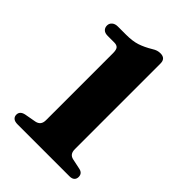

<svg xmlns="http://www.w3.org/2000/svg" viewBox="-210 -812 909 909"><g transform="rotate(45 244.5 -358.0)"><path d="M83 -598H126.5Q143.5 -598 151 -589.5Q158.5 -581 158.5 -558V-110Q158.5 -91.5 150.5 -81.8Q142.5 -72 127.5 -69L69.5 -58.5Q40.5 -52 40.5 -28.5Q40.5 -15.5 49.5 -7.8Q58.5 0 77.5 0H425Q441.5 0 449.8 -7.8Q458 -15.5 458 -28.5Q458 -52.5 433 -58L381 -69Q366.5 -72 359.2 -81.8Q352 -91.5 352 -110V-682.5Q352 -716.5 318 -716.5Q307 -716.5 297.5 -713.5Q288 -710.5 277 -703.5Q243 -683 213.2 -673.2Q183.5 -663.5 140 -663.5H85.5Q67 -663.5 56.2 -654Q45.5 -644.5 45.5 -630.5Q45.5 -616 54.8 -607Q64 -598 83 -598Z"/></g></svg>

Font: Fraunces
Style: Bold
Weight: 700
Version: Version 1.000;[b76b70a41]